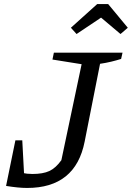

<svg xmlns="http://www.w3.org/2000/svg" viewBox="-20 -918 651 948"><path d="M10 0 37 -80Q62 -70 88 -64.5Q114 -59 140 -59Q192 -59 223.5 -73.5Q255 -88 283 -127L383 -601L239 -624L246 -658H585L578 -627Q556 -620 529 -613.5Q502 -607 474 -603L398 -219Q353 10 114 10Q92 10 66.5 7.5Q41 5 10 0ZM10 0 56 -225H90L102 0ZM514 -898 611 -781 575 -750 479 -831 358 -750 330 -781 460 -898Z"/></svg>

Font: Piazzolla Thin Medium
Style: Italic
Weight: 500
Italic angle: -11.3°
Version: Version 2.005